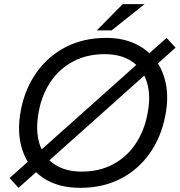

<svg xmlns="http://www.w3.org/2000/svg" viewBox="-20 -892 863 922"><path d="M69 10 26 -37 780 -710 823 -663ZM365 10Q258 10 187 -38Q116 -86 87.5 -171.5Q59 -257 81 -367Q101 -468 156.5 -545.5Q212 -623 296.5 -666.5Q381 -710 490 -710Q569 -710 629 -682Q689 -654 727 -603.5Q765 -553 777.5 -484Q790 -415 773 -333Q753 -231 697.5 -153.5Q642 -76 558 -33Q474 10 365 10ZM372 -68Q456 -68 521 -102Q586 -136 628.5 -197.5Q671 -259 687 -339Q706 -430 686 -495.5Q666 -561 614 -596.5Q562 -632 482 -632Q399 -632 333.5 -598Q268 -564 225.5 -503Q183 -442 167 -361Q149 -269 169 -203.5Q189 -138 241.5 -103Q294 -68 372 -68ZM445 -746 569 -872H674L516 -746Z"/></svg>

Font: REM Light
Style: Italic
Weight: 300
Italic angle: -11°
Designer: Octavio Pardo
Foundry: Ashler Design
Version: Version 1.005;gftools[0.9.28]